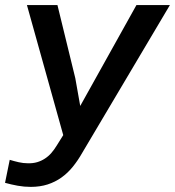

<svg xmlns="http://www.w3.org/2000/svg" viewBox="-21 -731 694 762"><path d="M277.8 -420.9 297.4 -310.5 520.5 -710.9H653.3L305.7 -125Q288.6 -94.7 268.3 -69.6Q248 -44.4 223.1 -26.6Q198.2 -8.8 168 1Q137.7 10.7 101.1 10.7Q74.7 10.7 49.3 6.1Q23.9 1.5 -1 -5.4L17.6 -96.7Q35.2 -91.3 53.2 -87.2Q71.3 -83 89.8 -83Q109.9 -82.5 126.5 -87.4Q143.1 -92.3 157.2 -101.6Q171.4 -110.8 182.9 -124Q194.3 -137.2 204.1 -153.3L230 -194.8L85.9 -710.9H207Z"/></svg>

Font: Roboto Mono Medium
Style: Italic
Weight: 500
Designer: Google
Version: Version 2.000985; 2015; ttfautohint (v1.3)